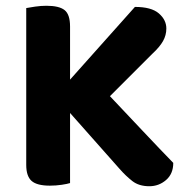

<svg xmlns="http://www.w3.org/2000/svg" viewBox="-20 -636 643 666"><path d="M154 -322 324 -342Q408 -253 474 -183Q540 -113 581 -71Q581 -33 556 -11.5Q531 10 498 10Q462 10 439 -8Q416 -26 395 -50ZM328 -269 134 -260 448 -612Q505 -612 531 -589.5Q557 -567 557 -537Q557 -514 545.5 -493.5Q534 -473 508 -449ZM71 -424H223V-1Q214 2 194 5Q174 8 153 8Q108 8 89.5 -8.5Q71 -25 71 -64ZM223 -232H71V-608Q81 -610 101.5 -613Q122 -616 141 -616Q185 -616 204 -601Q223 -586 223 -544Z"/></svg>

Font: Baloo Bhaijaan 2
Style: Bold
Weight: 700
Designer: Sanskriti Dholi, Noopur Datye and Ek Type
Foundry: Ek Type
Version: Version 1.701